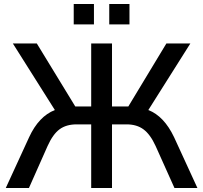

<svg xmlns="http://www.w3.org/2000/svg" viewBox="-20 -935 1011 955"><path d="M125 -252.9Q172.9 -356.4 252.9 -387.7L43.9 -718.8H163.1L354.5 -405.3H433.6V-718.8H537.1V-405.3H618.2L807.6 -718.8H926.8L717.8 -387.7Q795.9 -357.4 845.7 -252.9L961.9 0H847.7L753.9 -209Q727.5 -266.6 693.8 -291.5Q660.2 -316.4 609.4 -316.4H537.1V0H433.6V-316.4H361.3Q309.6 -316.4 276.4 -292Q243.2 -267.6 216.8 -209L124 0H8.8ZM346.7 -813.5V-915H447.3V-813.5ZM523.4 -813.5V-915H624V-813.5Z"/></svg>

Font: Min Sans Medium
Style: Regular
Weight: 500
Designer: Jinseong-Kim, NotoSansCJK, Nunito
Foundry: Jinseong-Kim
Version: Version 1.400;Glyphs 3.1.2 (3151)